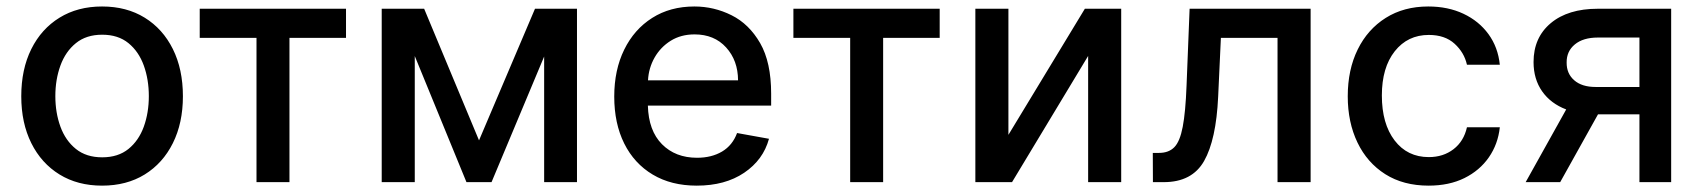

<svg xmlns="http://www.w3.org/2000/svg" viewBox="-20 -573 5348 604"><path d="M301.1 11Q224.4 11 167.3 -24.1Q110.1 -59.3 78.5 -122.7Q46.9 -186.1 46.9 -270.2Q46.9 -355.1 78.5 -418.7Q110.1 -482.2 167.3 -517.4Q224.4 -552.6 301.1 -552.6Q378.2 -552.6 435.2 -517.4Q492.2 -482.2 523.8 -418.7Q555.4 -355.1 555.4 -270.2Q555.4 -186.1 523.8 -122.7Q492.2 -59.3 435.2 -24.1Q378.2 11 301.1 11ZM301.5 -78.1Q351.6 -78.1 384.1 -104.4Q416.5 -130.7 432.4 -174.5Q448.2 -218.4 448.2 -270.6Q448.2 -322.8 432.4 -366.8Q416.5 -410.9 384.1 -437.3Q351.6 -463.8 301.5 -463.8Q251.4 -463.8 218.8 -437.3Q186.1 -410.9 170.1 -366.8Q154.1 -322.8 154.1 -270.6Q154.1 -218.4 170.1 -174.5Q186.1 -130.7 218.8 -104.4Q251.4 -78.1 301.5 -78.1Z M608.3 -453.8V-545.5H1068.5V-453.8H890.6V0H786.9V-453.8Z M1486.9 -131.4 1663 -545.5H1795.1V0H1691.8V-395.2L1526.3 0H1447.4L1284.8 -396.7V0H1180.8V-545.5H1314.3Z M2171.9 11Q2091.6 11 2033.4 -23.8Q1975.1 -58.6 1943.7 -121.6Q1912.3 -184.7 1912.3 -269.2Q1912.3 -353 1943.7 -416.9Q1975.1 -480.8 2031.8 -516.7Q2088.4 -552.6 2164.4 -552.6Q2226.2 -552.6 2281.4 -525Q2336.6 -497.5 2371.3 -437.3Q2405.9 -377.1 2405.9 -278.4V-240.8H2018.1Q2020.2 -161.9 2062.5 -119.3Q2104.8 -76.7 2172.9 -76.7Q2218.4 -76.7 2251.4 -96.2Q2284.4 -115.8 2298.7 -154.5L2399.1 -136.4Q2381 -70 2321 -29.5Q2261 11 2171.9 11ZM2018.5 -320.3H2301.8Q2301.5 -382.8 2264.2 -423.8Q2226.9 -464.8 2165.1 -464.8Q2122.2 -464.8 2090 -444.8Q2057.9 -424.7 2039.2 -391.9Q2020.6 -359 2018.5 -320.3Z M2475.9 -453.8V-545.5H2936.1V-453.8H2758.2V0H2654.5V-453.8Z M3152.3 -148.8 3392.8 -545.5H3507.1V0H3403.1V-397L3163.7 0H3048.3V-545.5H3152.3Z M3606.9 0 3606.5 -92H3626.1Q3656.6 -92 3674.2 -109.9Q3691.8 -127.8 3700.6 -173.8Q3709.5 -219.8 3712.7 -304L3722.3 -545.5H4103V0H3998.9V-453.8H3820.7L3812.1 -268.5Q3805.8 -133.2 3767.9 -66.6Q3730.1 0 3641 0Z M4474.1 11Q4394.9 11 4337.9 -25Q4280.9 -61.1 4250.4 -124.6Q4219.8 -188.2 4219.8 -270.2Q4219.8 -353.7 4251.1 -417.3Q4282.3 -480.8 4339.3 -516.7Q4396.3 -552.6 4473 -552.6Q4535.2 -552.6 4583.8 -529.7Q4632.5 -506.7 4662.5 -465.6Q4692.5 -424.4 4698.2 -369.3H4594.8Q4586.3 -407.7 4555.9 -435.4Q4525.6 -463.1 4474.8 -463.1Q4408.4 -463.1 4367.7 -411.8Q4327.1 -360.4 4327.1 -272.7Q4327.1 -183.6 4367.2 -131.2Q4407.3 -78.8 4474.8 -78.8Q4520.2 -78.8 4552.6 -103.7Q4584.9 -128.6 4594.8 -172.6H4698.2Q4692.5 -119.7 4663.7 -78.1Q4634.9 -36.6 4586.8 -12.8Q4538.7 11 4474.1 11Z M5137.4 0V-213.4H5007.1L4888.1 0H4779.5L4907 -228.7Q4858.3 -247.2 4831.3 -285.7Q4804.3 -324.2 4804.3 -377.8Q4804.3 -454.9 4858.5 -500.2Q4912.6 -545.5 5006.7 -545.5H5237.2V0ZM5137.4 -299.4V-454.9H5006.7Q4960.2 -454.9 4934.1 -433.2Q4908 -411.6 4908.4 -376.4Q4908 -341.6 4932.2 -320.5Q4956.3 -299.4 4999.6 -299.4Z"/></svg>

Font: Inter UI Medium
Style: Regular
Weight: 500
Designer: Rasmus Andersson
Foundry: rsms
Version: 3.2;8d6f07862